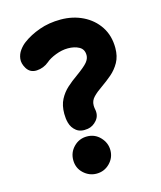

<svg xmlns="http://www.w3.org/2000/svg" viewBox="-117 -824 803 960"><g transform="rotate(-15 284.5 -343.5)"><path d="M55.7 -551.3Q40 -577.6 43 -601.3Q45.9 -625 59.8 -644Q73.7 -663.1 90.3 -675.3Q126.5 -702.6 177 -720.7Q227.5 -738.8 288.1 -738.8Q351.1 -738.8 402.8 -713.4Q454.6 -688 485.4 -641.4Q516.1 -594.7 516.1 -530.8Q516.1 -487.8 498.8 -456.8Q481.4 -425.8 455.1 -403.3Q428.7 -380.9 401.9 -362.3Q373 -342.8 355 -324.2Q336.9 -305.7 336.9 -281.2Q336.9 -272 338.4 -263.7Q346.7 -228.5 326.4 -204.3Q306.2 -180.2 278.8 -175.8Q241.7 -169.9 219.5 -187Q197.3 -204.1 189.9 -231.9Q184.1 -253.4 184.1 -278.8Q184.1 -322.3 200 -352.5Q215.8 -382.8 240.7 -405.3Q265.6 -427.7 292.5 -446.3Q339.4 -480 353.5 -497.6Q367.7 -515.1 367.7 -533.2Q367.7 -564 343.8 -577.1Q319.8 -590.3 286.1 -590.3Q254.9 -590.3 222.2 -577.6Q189.5 -564.9 171.4 -548.8Q143.6 -525.9 108.4 -523.9Q73.2 -522 55.7 -551.3ZM359.9 -43.5Q359.9 -4.4 331.8 23.9Q303.7 52.2 263.7 52.2Q225.6 52.2 196.5 25.1Q167.5 -2 167.5 -43.5Q167.5 -83.5 195.6 -111.8Q223.6 -140.1 263.7 -140.1Q304.7 -140.1 332.3 -110.8Q359.9 -81.5 359.9 -43.5Z"/></g></svg>

Font: Mikhak-DS2-FD ExtraBold
Style: Regular
Weight: 800
Designer: Amin Abedi
Version: Version 3.2